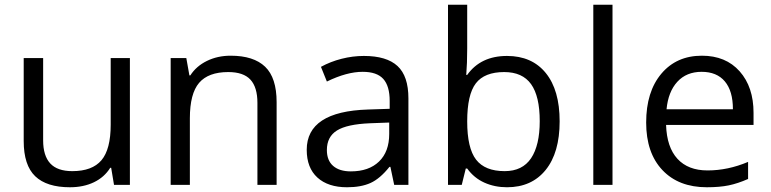

<svg xmlns="http://www.w3.org/2000/svg" viewBox="-20 -780 3251 810"><path d="M162 -535V-188Q162 -123 192 -90.5Q222 -58 285 -58Q369 -58 408 -104Q447 -150 447 -254V-535H528V0H461L449 -72H445Q420 -32 376 -11Q332 10 275 10Q177 10 128.5 -36.5Q80 -83 80 -185V-535Z M1066 0V-346Q1066 -412 1036.5 -444Q1007 -476 943 -476Q859 -476 820 -430.5Q781 -385 781 -281V0H700V-535H766L779 -462H783Q808 -501 853 -523Q898 -545 953 -545Q1050 -545 1098.5 -498.5Q1147 -452 1147 -349V0Z M1643 0 1627 -76H1623Q1583 -26 1543 -8Q1503 10 1444 10Q1364 10 1319 -31Q1274 -72 1274 -148Q1274 -310 1533 -318L1624 -321V-354Q1624 -417 1597 -447Q1570 -477 1510 -477Q1443 -477 1359 -436L1334 -498Q1374 -520 1421 -532Q1468 -544 1515 -544Q1611 -544 1657 -501.5Q1703 -459 1703 -365V0ZM1460 -57Q1536 -57 1579 -98.5Q1622 -140 1622 -215V-263L1541 -260Q1444 -256 1401.5 -229.5Q1359 -203 1359 -147Q1359 -103 1385.5 -80Q1412 -57 1460 -57Z M2119 -544Q2224 -544 2282.5 -472Q2341 -400 2341 -268Q2341 -136 2282 -63Q2223 10 2119 10Q2067 10 2023.5 -9.5Q1980 -29 1951 -69H1945L1928 0H1870V-760H1951V-575Q1951 -513 1947 -464H1951Q2008 -544 2119 -544ZM2107 -476Q2024 -476 1987.5 -428.5Q1951 -381 1951 -268Q1951 -155 1988.5 -106.5Q2026 -58 2109 -58Q2184 -58 2220.5 -112.5Q2257 -167 2257 -269Q2257 -374 2220.5 -425Q2184 -476 2107 -476Z M2564 0H2483V-760H2564Z M2962 10Q2843 10 2774.5 -62.5Q2706 -135 2706 -263Q2706 -393 2770 -469Q2834 -545 2941 -545Q3042 -545 3100.5 -479Q3159 -413 3159 -304V-253H2790Q2793 -159 2838 -110Q2883 -61 2965 -61Q3051 -61 3136 -97V-25Q3093 -6 3054.5 2Q3016 10 2962 10ZM2940 -477Q2876 -477 2837.5 -435Q2799 -393 2792 -319H3072Q3072 -396 3038 -436.5Q3004 -477 2940 -477Z"/></svg>

Font: Stephens Clock
Style: Regular
Weight: 400
Designer: Peter Wiegel (catfonts.de) with slight modifications by DT1.org
Version: Version 0.9.1